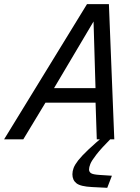

<svg xmlns="http://www.w3.org/2000/svg" viewBox="-46 -675 680 930"><path d="M126 -177.8 167.7 -248H434L443.5 -177.8ZM66.8 0H-26.2L375.4 -655H437.3L426.8 -604.1L194.2 -211.8H194.8ZM507.6 0H422.8L415.8 -211.6L417.7 -211.9L406.1 -606.2L419.2 -655H481.5ZM304.7 169.1Q304.7 154.4 310.5 138.7Q316.3 123.1 332.7 101.9Q349.2 80.8 381.9 49.8Q414.6 18.8 469.2 -26.9L497.8 -10.5Q444.5 43.1 421.1 73.4Q397.6 103.6 391.5 119.4Q385.3 135.2 385.3 145.6Q385.3 157.4 394.7 163.8Q404.1 170.2 434.5 172.2L496 176.2L473.5 234.7L399.5 231Q344.2 228.3 324.4 212.8Q304.7 197.4 304.7 169.1Z"/></svg>

Font: Intel One Mono Light
Style: Italic
Weight: 300
Italic angle: -16°
Monospace: yes
Designer: Fred Shallcrass
Foundry: Frere-Jones Type LLC
Version: Version 1.004